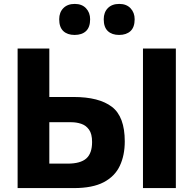

<svg xmlns="http://www.w3.org/2000/svg" viewBox="-20 -961 989 981"><path d="M357.5 0H70V-713H232V-465.5H356Q486 -465.5 551.8 -415.2Q617.5 -365 617.5 -238.5Q617.5 -167.5 592.2 -113.8Q567 -60 510 -30Q453 0 357.5 0ZM232 -125H326Q391 -125 420.8 -151.2Q450.5 -177.5 450.5 -235.5Q450.5 -277 434.8 -298.8Q419 -320.5 394.8 -328.5Q370.5 -336.5 344.5 -336.5H232ZM710.5 0V-713H878.5V0ZM588.5 -782.5Q552 -782.5 531 -802.2Q510 -822 510 -862.5Q510 -898 531 -919.5Q552 -941 589.5 -941Q626 -941 647 -918.8Q668 -896.5 668 -862.5Q668 -822 646.8 -802.2Q625.5 -782.5 588.5 -782.5ZM361 -782.5Q324.5 -782.5 303.5 -802.2Q282.5 -822 282.5 -862.5Q282.5 -898 303.8 -919.5Q325 -941 362 -941Q398.5 -941 419.5 -918.8Q440.5 -896.5 440.5 -862.5Q440.5 -822 419.5 -802.2Q398.5 -782.5 361 -782.5Z"/></svg>

Font: Commissioner
Style: Bold
Weight: 700
Designer: Kostas Bartsokas
Foundry: Kostas Bartsokas
Version: Version 1.000; ttfautohint (v1.8.3)